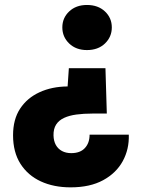

<svg xmlns="http://www.w3.org/2000/svg" viewBox="-20 -592 578 788"><path d="M269.7 176.9Q200.5 176.9 147.4 152.4Q94.3 127.9 63.9 80.2Q33.6 32.4 33.6 -36.9Q33.6 -102.1 62.5 -146Q91.4 -190 142 -213.3Q192.6 -236.7 257.5 -237.2L262.6 -312H412.8L418.4 -125.9H358.4Q323.3 -125.9 293.9 -122Q264.5 -118.1 243.1 -108.2Q221.7 -98.4 210.4 -80.8Q199.1 -63.2 199.6 -36.3Q200.2 -13.5 209.1 2.8Q218.1 19 234.4 27.8Q250.6 36.5 272.4 36.5Q309 36.5 328.3 15.7Q347.7 -5.1 347.7 -39.2H508.6Q510.6 20.3 483.7 69.5Q456.7 118.6 403 147.7Q349.3 176.9 269.7 176.9ZM336.8 -571.6Q382.6 -571.6 410.8 -545Q438.9 -518.5 438.9 -479.5Q438.9 -440.6 410.8 -413.5Q382.6 -386.5 336.8 -386.5Q292 -386.5 263.9 -413.5Q235.8 -440.6 235.8 -479.5Q235.8 -518.5 263.9 -545Q292 -571.6 336.8 -571.6Z"/></svg>

Font: Poppins Variable
Style: Regular
Weight: 100
Designer: Jonny Pinhorn
Foundry: Indian Type Foundry
Version: Version 6.000